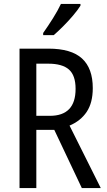

<svg xmlns="http://www.w3.org/2000/svg" viewBox="-20 -963 549 983"><path d="M228 -714Q345 -714 400 -663.5Q455 -613 455 -512Q455 -437 424 -390.5Q393 -344 336 -320L496 0H399L258 -298H166V0H80V-714ZM227 -637H166V-370H235Q367 -370 367 -508Q367 -577 333 -607Q299 -637 227 -637ZM392 -934Q379 -913 355 -884.5Q331 -856 303.5 -828.5Q276 -801 255 -783H201V-794Q227 -831 251.5 -870Q276 -909 292 -943H392Z"/></svg>

Font: Noto Sans Devanagari Condensed
Style: Regular
Weight: 400
Width: 3
Designer: Jelle Bosma - Monotype Design Team
Foundry: Monotype Imaging Inc.
Version: Version 2.004; ttfautohint (v1.8.4.7-5d5b)